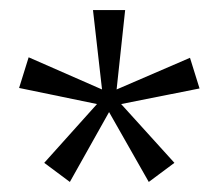

<svg xmlns="http://www.w3.org/2000/svg" viewBox="-20 -717 435 382"><path d="M377 -541 221 -510 327 -393 276 -355 197 -494 119 -355 68 -393 173 -510 18 -542 37 -603 183 -539 165 -697H229L212 -539L358 -602Z"/></svg>

Font: TypoPRO Bebas Neue
Style: Regular
Weight: 400
Designer: Ryoichi Tsunekawa
Foundry: Ryoichi Tsunekawa
Version: Version 001.003